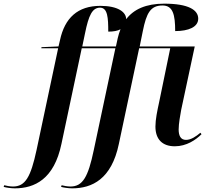

<svg xmlns="http://www.w3.org/2000/svg" viewBox="-161 -790 1133 1050"><path d="M-80 240C28 240 135 190 175 -3L286 -526H470L352 30C321 179 291 230 224 230C208 230 187 226 176 223L173 232C186 236 214 240 234 240C342 240 449 190 489 -3L600 -526H770L709 -230C699 -184 689 -137 689 -98C689 -28 727 10 795 10C859 10 910 -25 941 -56L935 -64C911 -44 884 -25 856 -25C827 -25 816 -48 816 -82C816 -114 825 -162 830 -190L904 -536H603L620 -620C640 -719 662 -760 728 -760C785 -760 797 -709 797 -620C870 -620 923 -642 923 -688C923 -735 871 -770 737 -770C637 -770 570 -739 529 -685C529 -724 484 -758 388 -758C264 -758 193 -692 167 -570L159 -536L66 -532L65 -526H157L39 30C7 179 -23 230 -90 230C-106 230 -127 226 -138 223L-141 232C-128 236 -100 240 -80 240ZM289 -536 304 -608C324 -707 344 -748 386 -748C428 -748 431 -692 431 -617C459 -617 482 -621 498 -630C492 -615 487 -599 483 -582L473 -536Z"/></svg>

Font: Noto Serif Display SemiBold
Style: Italic
Weight: 600
Italic angle: -12°
Designer: Monotype Design Team
Foundry: Monotype Imaging Inc.
Version: Version 2.009